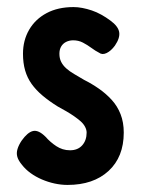

<svg xmlns="http://www.w3.org/2000/svg" viewBox="-20 -507 403 543"><path d="M171 16Q153 16 134.5 12Q116 8 98.5 0.5Q81 -7 66.5 -17.5Q52 -28 42 -41Q32 -53 29 -63.5Q26 -74 29.5 -85.5Q33 -97 41 -109Q58 -133 73.5 -136.5Q89 -140 109 -120Q115 -113 123 -106Q131 -99 139.5 -93.5Q148 -88 157.5 -85Q167 -82 178 -82Q200 -82 212.5 -96Q225 -110 225 -132Q225 -140 220.5 -148.5Q216 -157 208 -164Q200 -171 190 -178Q180 -185 168 -192Q156 -199 143 -206Q119 -221 100.5 -236.5Q82 -252 69.5 -269.5Q57 -287 51 -308Q45 -329 45 -355Q45 -393 62.5 -423Q80 -453 112 -470Q144 -487 188 -487Q200 -487 213 -484.5Q226 -482 239.5 -477.5Q253 -473 266.5 -465.5Q280 -458 292 -449Q314 -433 317 -416.5Q320 -400 305 -378Q294 -363 281.5 -357Q269 -351 260 -358Q250 -363 238.5 -371.5Q227 -380 214.5 -386.5Q202 -393 187 -393Q176 -393 167 -388.5Q158 -384 153 -375.5Q148 -367 148 -355Q148 -342 153 -332Q158 -322 167.5 -313.5Q177 -305 190 -297.5Q203 -290 218 -281Q240 -270 260 -256Q280 -242 296 -224.5Q312 -207 321 -184Q330 -161 330 -132Q330 -63 287 -23.5Q244 16 171 16Z"/></svg>

Font: Fredoka Condensed Medium
Style: Regular
Weight: 500
Width: 3
Designer: Ben Nathan
Foundry: Milena B. Brandão, Ben Nathan
Version: Version 2.001